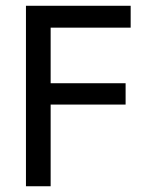

<svg xmlns="http://www.w3.org/2000/svg" viewBox="-20 -648 535 668"><path d="M156.2 -284.2V0H70.3V-627.9H434.6V-551.8H156.2V-358.4H417V-284.2Z"/></svg>

Font: Myanmar PaOh One
Style: Regular
Weight: 400
Designer: Debbi Hosken
Foundry: SIL
Version: Version 2.8